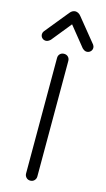

<svg xmlns="http://www.w3.org/2000/svg" viewBox="-173 -997 580 1053"><g transform="rotate(15 117.0 -470.5)"><path d="M117 10Q103 10 94 0.5Q85 -9 85 -22V-678Q85 -692 94 -701Q103 -710 117 -710Q131 -710 140 -701Q149 -692 149 -678V-22Q149 -9 140 0.5Q131 10 117 10ZM1 -753Q-12 -753 -20.5 -761.5Q-29 -770 -29 -783Q-29 -787 -27.5 -791.5Q-26 -796 -23 -800L86 -934Q93 -943 101 -947Q109 -951 117 -951Q124 -951 132.5 -947Q141 -943 148 -934L257 -800Q260 -796 261.5 -791.5Q263 -787 263 -783Q263 -770 254 -761.5Q245 -753 233 -753Q225 -753 218.5 -757Q212 -761 207 -766L98 -901H136L27 -766Q22 -761 15 -757Q8 -753 1 -753Z"/></g></svg>

Font: National Park Light
Style: Regular
Weight: 300
Designer: Andrea Herstowski, Ben Hoepner
Version: Version 1.009